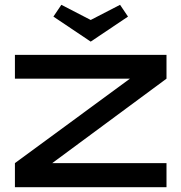

<svg xmlns="http://www.w3.org/2000/svg" viewBox="-20 -778 754 798"><path d="M672 -451 197 -100H672V0H42V-100L520 -451H42V-550H672ZM235 -758 357 -695 479 -758 512 -709 357 -605 202 -709Z"/></svg>

Font: Bruno Ace SC
Style: Regular
Weight: 400
Version: Version 1.100; ttfautohint (v1.8.4.7-5d5b);gftools[0.9.27]